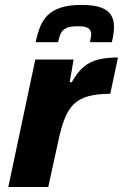

<svg xmlns="http://www.w3.org/2000/svg" viewBox="-20 -748 492 768"><path d="M13.2 0 121.2 -510H274.5L258.8 -419.3H267.1Q289.6 -459.6 315 -480.7Q340.4 -501.9 373.8 -509.9Q407.1 -518 452 -518L421 -372.8Q368.8 -372.8 333.5 -363.1Q298.2 -353.5 276 -332.2Q253.8 -310.9 239.4 -275.2Q225 -239.5 214 -187.4L173 0ZM122.6 -579.2Q129.1 -611.6 139.8 -639Q150.4 -666.5 170.1 -686.4Q189.7 -706.3 222.6 -717.3Q255.5 -728.3 305.8 -728.3Q355.9 -728.3 384.4 -717.7Q412.8 -707 424.4 -687.5Q436 -668.1 436 -641.1Q436 -627 433.7 -611.7Q431.5 -596.4 427.5 -579.2H339.7Q341.7 -588 343.2 -596.3Q344.8 -604.6 344.8 -611.4Q344.8 -626.2 334 -634.6Q323.2 -643 290.5 -643Q259.2 -643 243.9 -635.1Q228.6 -627.2 222.4 -612.8Q216.2 -598.4 212.1 -579.2Z"/></svg>

Font: Saira Thin
Style: Italic
Weight: 100
Italic angle: -12°
Designer: Hector Gatti with collaboration of the Omnibus-Type team
Foundry: Omnibus-Type
Version: Version 1.101